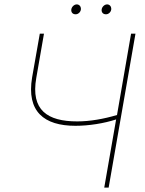

<svg xmlns="http://www.w3.org/2000/svg" viewBox="-20 -853 660 873"><path d="M323 -281C384 -281 453 -292 508 -310L454 0H474L596 -700H576L512 -330C451 -312 389 -301 331 -301C196 -301 119 -352 145 -499L180 -700H161L126 -501C100 -346 180 -281 323 -281ZM324 -788C336 -788 348 -799 348 -813C348 -823 341 -833 329 -833C316 -833 304 -820 304 -807C304 -796 311 -788 324 -788ZM462 -788C474 -788 486 -799 486 -813C486 -823 479 -833 467 -833C454 -833 442 -820 442 -807C442 -796 449 -788 462 -788Z"/></svg>

Font: Fixel Text 20240404 Thin
Style: Italic
Weight: 100
Width: 4
Italic angle: -10°
Designer: AlfaBravo + MacPaw
Foundry: Kyrylo Tkachov, Marchela Mozhyna, Serhii Makarenko, Maria Weinstein, Zakhar Kryvoshyya
Version: Version 1.211;Glyphs 3.2 (3225)